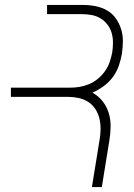

<svg xmlns="http://www.w3.org/2000/svg" viewBox="-20 -755 540 775"><path d="M391 0H351L382 -191Q386 -213 386 -235Q386 -257 381 -277.5Q376 -298 364.5 -315.5Q353 -333 335.5 -344Q318 -355 297 -359.5Q276 -364 254 -364H24V-401H260Q280 -401 299.5 -404Q319 -407 338.5 -415Q358 -423 374.5 -436.5Q391 -450 403.5 -467.5Q416 -485 422.5 -504Q429 -523 433 -543Q436 -563 436 -583.5Q436 -604 430.5 -622.5Q425 -641 413.5 -656Q402 -671 385.5 -681Q369 -691 349 -694.5Q329 -698 309 -698H170V-735H315Q341 -735 366 -730Q391 -725 412 -713Q433 -701 447 -681.5Q461 -662 468.5 -638.5Q476 -615 476 -589.5Q476 -564 472 -538Q468 -514 459.5 -489.5Q451 -465 435.5 -444Q420 -423 398 -407Q376 -391 353 -381Q377 -368 394 -346.5Q411 -325 419 -298.5Q427 -272 426.5 -243Q426 -214 421 -185Z"/></svg>

Font: Iosevka Term Curly XLt Obl
Style: Regular
Weight: 200
Italic angle: -9°
Designer: Belleve Invis
Foundry: Belleve Invis
Version: Version 32.3.0